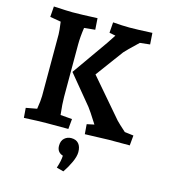

<svg xmlns="http://www.w3.org/2000/svg" viewBox="-137 -819 1054 1190"><g transform="rotate(15 390.0 -224.0)"><path d="M445 -58 492 -68Q440 -150 428 -164L276 -348L438 -578L475 -634L435 -642L440 -710Q502 -705 545 -705Q595 -705 692 -710L697 -637L633 -630Q562 -563 548 -546L418 -370L625 -129Q640 -113 686 -72L743 -65L737 0H603L450 5ZM54 -58 124 -71Q133 -127 133 -155V-551Q133 -572 125 -630L55 -642L60 -710Q150 -705 179 -705Q235 -705 340 -710L345 -637L275 -630Q266 -569 266 -521V-185Q266 -141 274 -71L349 -65L343 0H204Q157 0 59 5ZM353 169Q314 157 314 115Q314 83 332.5 66.5Q351 50 376 50Q407 50 423.5 69Q440 88 440 123Q440 151 422 190Q404 229 381 262L336 250Q352 202 353 169Z"/></g></svg>

Font: Andada Pro ExtraBold
Style: Regular
Weight: 800
Designer: Carolina Giovagnoli
Foundry: Huerta Tipografica
Version: Version 3.005; ttfautohint (v1.8.4)